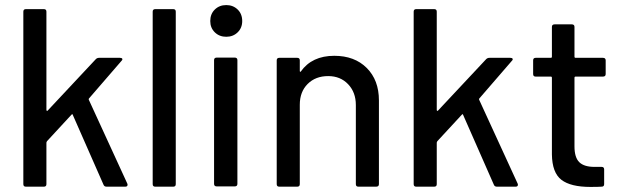

<svg xmlns="http://www.w3.org/2000/svg" viewBox="-20 -736 2458 757"><path d="M72 -10V-690Q72 -700 82 -700H153Q163 -700 163 -690V-302Q163 -300 165 -299Q167 -298 168 -300L358 -503Q363 -508 371 -508H453Q460 -508 462 -504.5Q464 -501 459 -496L331 -348Q329 -346 330 -343L482 -12L483 -8Q483 0 474 0H400Q391 0 388 -8L267 -283Q266 -288 262 -284L165 -179L163 -174V-10Q163 0 153 0H82Q72 0 72 -10Z M582 -10V-690Q582 -700 592 -700H663Q673 -700 673 -690V-10Q673 0 663 0H592Q582 0 582 -10Z M824 -11V-499Q824 -509 835 -509H905Q916 -509 916 -499V-11Q916 -1 905 -1H835Q824 -1 824 -11ZM872 -716Q899 -716 917 -698.5Q935 -681 935 -653Q935 -626 917 -608.5Q899 -591 872 -591Q845 -591 827 -608.5Q809 -626 809 -653Q809 -681 827 -698.5Q845 -716 872 -716Z M1071 -10V-498Q1071 -508 1081 -508H1152Q1162 -508 1162 -498V-456Q1162 -454 1163.5 -453Q1165 -452 1166 -454Q1210 -516 1298 -516Q1378 -516 1426 -468Q1474 -420 1474 -340V-10Q1474 0 1463 0H1393Q1383 0 1383 -10V-322Q1383 -372 1352.5 -404Q1322 -436 1274 -436Q1224 -436 1193 -405Q1162 -374 1162 -323V-10Q1162 0 1152 0H1081Q1071 0 1071 -10Z M1611 -10V-690Q1611 -700 1621 -700H1692Q1702 -700 1702 -690V-302Q1702 -300 1704 -299Q1706 -298 1707 -300L1897 -503Q1902 -508 1910 -508H1992Q1999 -508 2001 -504.5Q2003 -501 1998 -496L1870 -348Q1868 -346 1869 -343L2021 -12L2022 -8Q2022 0 2013 0H1939Q1930 0 1927 -8L1806 -283Q1805 -288 1801 -284L1704 -179L1702 -174V-10Q1702 0 1692 0H1621Q1611 0 1611 -10Z M2156 -127V-429Q2156 -434 2152 -434H2092Q2082 -434 2082 -444V-498Q2082 -508 2092 -508H2152Q2156 -508 2156 -513V-630Q2156 -640 2167 -640H2234Q2245 -640 2245 -630V-513Q2245 -508 2249 -508H2357Q2368 -508 2368 -498V-444Q2368 -434 2357 -434H2249Q2245 -434 2245 -429V-159Q2245 -115 2264 -96.5Q2283 -78 2324 -78H2352Q2362 -78 2362 -68V-10Q2362 0 2352 0Q2339 1 2308 1Q2230 1 2193.5 -27Q2157 -55 2156 -127Z"/></svg>

Font: Barlow GEO Medium
Style: Regular
Weight: 500
Designer: Jeremy Tribby
Foundry: Tribby Type
Version: Version 1.408